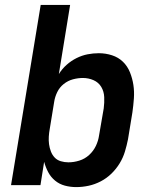

<svg xmlns="http://www.w3.org/2000/svg" viewBox="-20 -755 640 783"><path d="M291 8Q267 8 244.5 2Q222 -4 204.5 -18.5Q187 -33 176.5 -53Q166 -73 160 -95L145 0H25L146 -735H266L220 -453Q233 -474 251.5 -490.5Q270 -507 292 -518Q314 -529 337 -533.5Q360 -538 383 -538Q411 -538 437 -529.5Q463 -521 481.5 -503Q500 -485 510 -460Q520 -435 524 -408.5Q528 -382 526 -353.5Q524 -325 520 -297L502 -187Q497 -162 489.5 -137Q482 -112 468 -89Q454 -66 434.5 -47Q415 -28 391 -15.5Q367 -3 341.5 2.5Q316 8 291 8ZM259 -93Q281 -93 303.5 -100Q326 -107 343.5 -123Q361 -139 371 -160Q381 -181 384 -203L403 -313Q406 -336 405 -359Q404 -382 393 -400.5Q382 -419 361.5 -428Q341 -437 318 -437Q298 -437 277.5 -431.5Q257 -426 240 -412.5Q223 -399 213.5 -379.5Q204 -360 201 -340L183 -230Q180 -214 179 -198Q178 -182 180 -167Q182 -152 187.5 -137.5Q193 -123 203 -112.5Q213 -102 228 -97.5Q243 -93 259 -93Z"/></svg>

Font: Iosevka Curly Extended Oblique
Style: Bold
Weight: 700
Width: 7
Italic angle: -9°
Monospace: yes
Designer: Belleve Invis
Foundry: Belleve Invis
Version: Version 11.1.0; ttfautohint (v1.8.3)